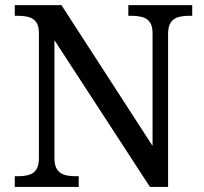

<svg xmlns="http://www.w3.org/2000/svg" viewBox="-20 -734 803 754"><path d="M640.1 0H568.8L193.8 -576.2V-113.8Q193.8 -82.5 205.1 -67.1Q216.3 -51.8 234.9 -46.9Q253.4 -42 275.9 -42H289.1V0H38.1V-42H50.8Q73.7 -42 92.3 -46.9Q110.8 -51.8 121.8 -67.1Q132.8 -82.5 132.8 -113.8V-604Q132.8 -633.3 121.6 -647.9Q110.4 -662.6 91.8 -667.2Q73.2 -671.9 50.8 -671.9H38.1V-713.9H221.2L579.1 -161.1V-604Q579.1 -633.3 567.6 -647.9Q556.2 -662.6 537.6 -667.2Q519 -671.9 497.1 -671.9H483.9V-713.9H734.9V-671.9H722.2Q699.7 -671.9 680.9 -667Q662.1 -662.1 651.1 -646.7Q640.1 -631.3 640.1 -600.1Z"/></svg>

Font: Satisar Sharada
Style: Regular
Weight: 400
Designer: Vinodh Rajan & Sunil Mahnoori
Version: 2.2